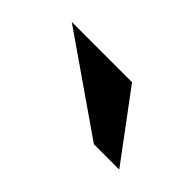

<svg xmlns="http://www.w3.org/2000/svg" viewBox="-27 -967 551 551"><g transform="rotate(45 248.0 -691.5)"><path d="M341.8 -589.8 48.8 -793H293.5L444.8 -589.8Z"/></g></svg>

Font: Goblin
Style: Regular
Weight: 400
Designer: Riccardo De Franceschi
Foundry: Sorkin Type Co.
Version: Version 1.001